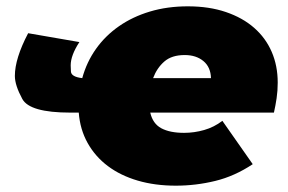

<svg xmlns="http://www.w3.org/2000/svg" viewBox="-20 -577 909 607"><path d="M202 -221Q74 -221 50.5 -264.2Q27 -307.5 27 -337Q27 -392 69 -472L231 -444Q203.5 -402 203.5 -370.5Q203.5 -368.5 204.2 -351.2Q205 -334 240 -330Q254 -381 283.5 -422.5Q313 -464 356 -494Q399 -524 454 -540.5Q509 -557 574 -557Q641 -557 694 -539Q747 -521 783.5 -489Q820 -457 839 -413Q858 -369 858 -316Q858 -290 854.5 -266.5Q851 -243 846 -221H455Q463 -186 490 -171.5Q517 -157 562 -157Q594 -157 625.5 -166Q657 -175 683 -195L779 -58Q722 -20 660.5 -5Q599 10 536 10Q470 10 415.5 -6Q361 -22 321 -52Q281 -82 257 -125Q233 -168 229 -221ZM647 -330Q646 -365 623 -384Q600 -403 564 -403Q523 -403 499.5 -382.5Q476 -362 464 -330Z"/></svg>

Font: Argentum Sans Black
Style: Italic
Weight: 900
Italic angle: -11°
Designer: Julieta Ulanovsky (font), Cristiano Sobral (main changes and remaster)
Foundry: Julieta Ulanovsky (font), Cristiano Sobral (main changes and remaster)
Version: Version 2.007;June 15, 2022;FontCreator 14.0.0.2814 64-bit; 